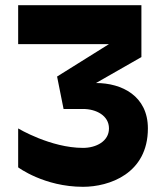

<svg xmlns="http://www.w3.org/2000/svg" viewBox="-20 -720 640 740"><path d="M225 -300H300C350 -300 400 -275 400 -225C400 -175 350 -150 300 -150C175 -150 50 -225 50 -225V-75C50 -75 150 0 300 0C400 0 550 -50 550 -225C550 -350 450 -400 350 -400L525 -500V-700H50V-550H400L200 -425Z"/></svg>

Font: LS-VG5000 Bold
Style: Regular
Weight: 400
Designer: Justin Bihan, 2021
Foundry: Justin Bihan, 2021
Version: Version 1.000;Glyphs 3.1.2 (3151)